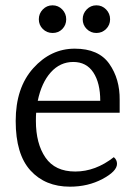

<svg xmlns="http://www.w3.org/2000/svg" viewBox="-20 -687 501 722"><path d="M430 -263H116Q115 -253 115 -232Q115 -147 151 -94.5Q187 -42 263 -42Q339 -42 408 -96Q420 -86 420 -71Q420 -43 365.5 -14Q311 15 243 15Q150 15 94.5 -46Q39 -107 39 -232Q39 -357 105 -430.5Q171 -504 261 -504Q351 -504 391 -447Q431 -390 430 -311ZM357 -308Q357 -375 331 -414.5Q305 -454 255.5 -454Q206 -454 171 -415Q136 -376 122 -308ZM214.5 -578Q200 -563 178 -563Q156 -563 141 -578Q126 -593 126 -614.5Q126 -636 141 -651.5Q156 -667 177.5 -667Q199 -667 214 -651.5Q229 -636 229 -614.5Q229 -593 214.5 -578ZM394 -614.5Q394 -593 379 -578Q364 -563 342.5 -563Q321 -563 306 -578Q291 -593 291 -614.5Q291 -636 306 -651.5Q321 -667 342.5 -667Q364 -667 379 -651.5Q394 -636 394 -614.5Z"/></svg>

Font: Karma
Style: Regular
Weight: 400
Designer: Joana Correia
Foundry: Indian Type Foundry
Version: Version 1.202;PS 1.0;hotconv 1.0.78;makeotf.lib2.5.61930; tt